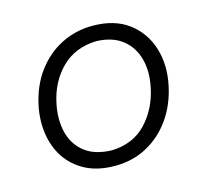

<svg xmlns="http://www.w3.org/2000/svg" viewBox="-81 -599 759 703"><g transform="rotate(-15 298.5 -247.5)"><path d="M273.5 10.5Q209 10.5 163.2 -13.2Q117.5 -37 90.5 -77.2Q63.5 -117.5 55.8 -168.5Q48 -219.5 59 -274Q74.5 -348 113.5 -400Q152.5 -452 207.2 -479.2Q262 -506.5 324.5 -506.5Q408.5 -506.5 461.5 -466.5Q514.5 -426.5 534.2 -361.8Q554 -297 538 -222.5Q523.5 -153 486.5 -100.8Q449.5 -48.5 395.2 -19Q341 10.5 273.5 10.5ZM276 -47.5Q357.5 -50 407 -102.2Q456.5 -154.5 472.5 -230.5Q485.5 -290.5 472.5 -339.2Q459.5 -388 422.2 -417.2Q385 -446.5 324 -448.5Q243 -446 191.8 -395Q140.5 -344 124.5 -265.5Q112.5 -208 124.2 -159Q136 -110 173.5 -79.8Q211 -49.5 276 -47.5Z"/></g></svg>

Font: Commissioner Flair Light
Style: Italic
Weight: 300
Italic angle: -12°
Designer: Kostas Bartsokas
Foundry: Kostas Bartsokas
Version: Version 1.000; ttfautohint (v1.8.3)